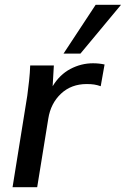

<svg xmlns="http://www.w3.org/2000/svg" viewBox="-20 -775 521 795"><path d="M32 0ZM32 0 93 -379Q97 -409 100.5 -441Q104 -473 105 -504H203L198 -418Q227 -466 271.5 -489.5Q316 -513 365 -513Q390 -513 413 -508L397 -418Q383 -423 370 -425Q357 -427 339 -427Q275 -427 232.5 -387Q190 -347 180 -284L134 0ZM243 -553 376 -755H481L313 -553Z"/></svg>

Font: Winston Medium
Style: Italic
Weight: 500
Italic angle: -9°
Designer: Original fonts by Vernon Adams / Changes by Cristiano Sobral
Foundry: Original fonts by Vernon Adams / Changes by Cristiano Sobral
Version: Version 2.503;July 17, 2020;FontCreator 13.0.0.2655 64-bit